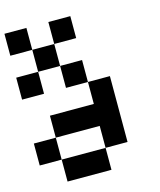

<svg xmlns="http://www.w3.org/2000/svg" viewBox="-127 -965 879 1056"><g transform="rotate(-15 312.5 -437.5)"><path d="M0 -125V-250H125V-125ZM0 -500V-625H125V-500ZM0 -750V-875H125V-750ZM250 -625H125V-750H250ZM250 -500V-625H375V-500ZM250 -750V-875H375V-750ZM500 -125H375V-250H125V-375H375V-500H500ZM125 -125H375V0H125Z"/></g></svg>

Font: Galmuri7 Regular
Style: Regular
Weight: 400
Designer: Lee Minseo (quiple)
Version: Version 2.399;hotconv 1.1.1;makeotfexe 2.6.0 DEVELOPMENT